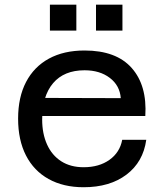

<svg xmlns="http://www.w3.org/2000/svg" viewBox="-20 -774 690 806"><path d="M331 12Q246 12 184 -22.5Q122 -57 89 -121.5Q56 -186 56 -276Q56 -366 89.5 -430Q123 -494 185.5 -528Q248 -562 335 -562Q468 -562 533 -488.5Q598 -415 590 -287H136L137 -363L487 -362Q483 -415 441 -447Q399 -479 335 -479Q249 -479 203 -425Q157 -371 157 -272Q157 -213 177.5 -167.5Q198 -122 237 -97Q276 -72 331 -72Q396 -72 439.5 -103Q483 -134 493 -187H594Q581 -94 511 -41Q441 12 331 12ZM383 -645.5V-754.5H494V-645.5ZM189.5 -645.5V-754.5H300.5V-645.5Z"/></svg>

Font: Azeret Mono Thin
Style: Regular
Weight: 100
Designer: Martin Vácha
Foundry: Displaay
Version: Version 1.002